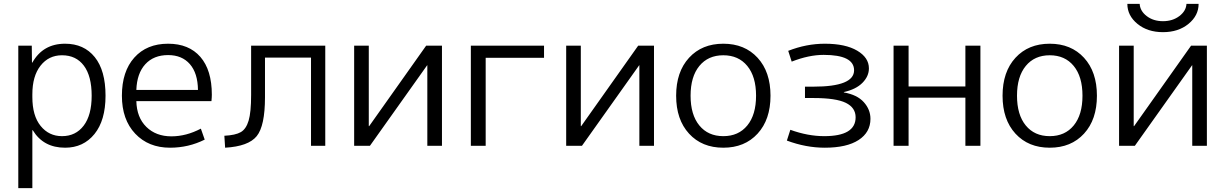

<svg xmlns="http://www.w3.org/2000/svg" viewBox="-20 -757 6362 997"><path d="M318 10Q205 10 150 -81H148V220H75V-520H145L146 -432H148Q203 -530 318 -530Q416 -530 472 -460.5Q528 -391 528 -260Q528 -132 470.5 -61Q413 10 318 10ZM456 -260Q456 -362 415.5 -416Q375 -470 302 -470Q233 -470 190.5 -416Q148 -362 148 -267V-253Q148 -156 191 -103Q234 -50 302 -50Q373 -50 414.5 -104.5Q456 -159 456 -260Z M688 -290H1008Q1007 -377 966 -424Q925 -471 853 -471Q778 -471 734.5 -423.5Q691 -376 688 -290ZM688 -232Q690 -147 740 -98Q790 -49 870 -49Q947 -49 1023 -89L1043 -32Q959 10 863 10Q751 10 682 -63Q613 -136 613 -260Q613 -386 677.5 -458Q742 -530 853 -530Q961 -530 1020.5 -461.5Q1080 -393 1080 -265Q1080 -252 1078 -232Z M1284 -264V-520H1669V0H1595V-458H1356V-252Q1356 -103 1313 -50Q1270 3 1149 10L1145 -52Q1203 -55 1230.5 -71Q1258 -87 1271 -130.5Q1284 -174 1284 -264Z M1895 -102H1897L2193 -520H2275V0H2199V-418H2198L1901 0H1819V-520H1895Z M2425 -520H2805V-457H2502V0H2425Z M2996 -102H2998L3294 -520H3376V0H3300V-418H3299L3002 0H2920V-520H2996Z M3860.5 -414.5Q3815 -470 3736 -470Q3657 -470 3611.5 -414.5Q3566 -359 3566 -260Q3566 -161 3611.5 -105.5Q3657 -50 3736 -50Q3815 -50 3860.5 -105.5Q3906 -161 3906 -260Q3906 -359 3860.5 -414.5ZM3914 -63Q3847 10 3736 10Q3625 10 3558 -63Q3491 -136 3491 -260Q3491 -384 3558 -457Q3625 -530 3736 -530Q3847 -530 3914 -457Q3981 -384 3981 -260Q3981 -136 3914 -63Z M4257 -472Q4180 -472 4091 -437L4073 -493Q4167 -530 4263 -530Q4370 -530 4431 -494Q4492 -458 4492 -402Q4492 -361 4458.5 -327Q4425 -293 4362 -279V-277Q4431 -265 4465.5 -226.5Q4500 -188 4500 -140Q4500 -70 4438.5 -30Q4377 10 4263 10Q4165 10 4066 -27L4084 -83Q4175 -50 4260 -50Q4423 -50 4423 -148Q4423 -198 4372 -223Q4321 -248 4204 -248H4160V-307H4204Q4415 -307 4415 -392Q4415 -472 4257 -472Z M4698 -250V0H4620V-520H4698V-308H4993V-520H5071V0H4993V-250Z M5555.5 -414.5Q5510 -470 5431 -470Q5352 -470 5306.5 -414.5Q5261 -359 5261 -260Q5261 -161 5306.5 -105.5Q5352 -50 5431 -50Q5510 -50 5555.5 -105.5Q5601 -161 5601 -260Q5601 -359 5555.5 -414.5ZM5609 -63Q5542 10 5431 10Q5320 10 5253 -63Q5186 -136 5186 -260Q5186 -384 5253 -457Q5320 -530 5431 -530Q5542 -530 5609 -457Q5676 -384 5676 -260Q5676 -136 5609 -63Z M5867 -102H5869L6165 -520H6247V0H6171V-418H6170L5873 0H5791V-520H5867ZM6141 -737H6204Q6204 -676 6151.5 -633Q6099 -590 6019 -590Q5939 -590 5886.5 -633Q5834 -676 5834 -737H5898Q5900 -700 5934.5 -673.5Q5969 -647 6019 -647Q6069 -647 6104 -673.5Q6139 -700 6141 -737Z"/></svg>

Font: M PLUS 1p
Style: Regular
Weight: 400
Version: Version 1.062